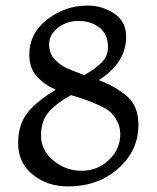

<svg xmlns="http://www.w3.org/2000/svg" viewBox="-20 -662 561 688"><path d="M293 -642Q347 -642 389.5 -613.5Q432 -585 432 -530Q432 -437 334 -375Q401 -349 438.5 -314Q476 -279 476 -215Q476 -122 403.5 -58Q331 6 224 6Q149 6 97 -36.5Q45 -79 45 -148.5Q45 -218 81 -261Q117 -304 180 -340Q135 -361 110 -390.5Q85 -420 85 -466Q85 -543 149.5 -592.5Q214 -642 293 -642ZM411 -182Q411 -207 399.5 -228Q388 -249 375 -261Q362 -273 332 -286Q294 -304 234 -321Q182 -292 154.5 -260.5Q127 -229 127 -176Q127 -123 171.5 -86.5Q216 -50 272.5 -50Q329 -50 370 -88.5Q411 -127 411 -182ZM282 -393Q323 -416 345 -439Q367 -462 367 -492Q367 -540 336 -563.5Q305 -587 261.5 -587Q218 -587 187 -562Q156 -537 156 -504Q156 -471 175.5 -450Q195 -429 217.5 -418.5Q240 -408 282 -393Z"/></svg>

Font: Macondo
Style: Regular
Weight: 400
Version: Version 2.001